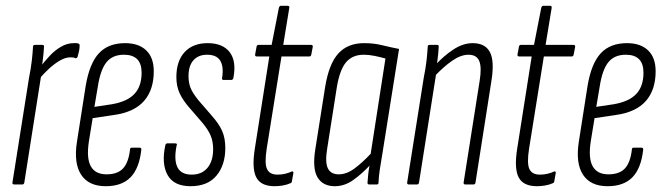

<svg xmlns="http://www.w3.org/2000/svg" viewBox="-20 -637 2293 663"><path d="M29 0Q22 0 23 -7L80 -367Q87 -402 90 -429Q93 -456 94 -476Q94 -482 101 -482H127Q132 -482 132 -476Q131 -454 127.5 -428Q124 -402 122 -386L123 -382L64 -7Q63 0 57 0ZM114 -363 119 -406Q134 -425 151.5 -444Q169 -463 190.5 -475.5Q212 -488 235 -488Q239 -488 243.5 -488Q248 -488 252 -486Q255 -485 255 -480Q255 -471 253 -461Q251 -451 248 -441Q245 -435 240 -436Q237 -438 233 -438.5Q229 -439 223 -439Q206 -439 187 -428Q168 -417 149.5 -400Q131 -383 114 -363Z M345 6Q286 6 260 -34Q234 -74 246 -149L276 -341Q289 -418 321.5 -453Q354 -488 412 -488Q459 -488 485 -463Q511 -438 511 -391Q511 -327 477.5 -288.5Q444 -250 374 -240L300 -229L287 -149Q278 -91 293.5 -63Q309 -35 348 -35Q386 -35 405 -55.5Q424 -76 429 -121Q429 -127 435 -127H462Q469 -127 468 -120Q461 -56 431 -25Q401 6 345 6ZM306 -268 366 -277Q419 -286 444 -312.5Q469 -339 469 -386Q469 -448 408 -448Q369 -448 348 -422.5Q327 -397 318 -339Z M638 6Q580 6 558.5 -33Q537 -72 551 -136Q553 -142 558 -142H584Q588 -142 590 -140.5Q592 -139 590 -135Q580 -86 592.5 -60Q605 -34 642 -34Q677 -34 696.5 -57.5Q716 -81 716 -122Q716 -148 707.5 -168.5Q699 -189 679 -213L634 -265Q612 -290 600.5 -314.5Q589 -339 589 -371Q589 -426 617.5 -457Q646 -488 697 -488Q749 -488 773 -457Q797 -426 786 -368Q784 -361 779 -361H752Q745 -361 747 -368Q753 -407 740.5 -427.5Q728 -448 695 -448Q665 -448 648 -429Q631 -410 631 -374Q631 -351 638 -333.5Q645 -316 665 -291L710 -239Q736 -210 747 -185Q758 -160 758 -126Q758 -67 727.5 -30.5Q697 6 638 6Z M928 6Q881 6 865 -24.5Q849 -55 860 -124L910 -442H867Q860 -442 861 -449L866 -476Q867 -482 873 -482H918L943 -610Q945 -617 950 -617H973Q980 -617 979 -610L958 -482H1054Q1061 -482 1060 -475L1055 -449Q1054 -442 1048 -442H952L901 -124Q893 -73 902 -53.5Q911 -34 938 -34Q953 -34 965 -37Q977 -40 988 -45Q990 -46 992 -44Q994 -42 993 -39L988 -11Q988 -6 982 -4Q971 1 956.5 3.5Q942 6 928 6Z M1136 6Q1095 6 1076.5 -24.5Q1058 -55 1069 -123L1103 -338Q1116 -417 1148.5 -452.5Q1181 -488 1237 -488Q1271 -488 1299 -481Q1327 -474 1358 -468L1302 -116Q1295 -75 1291.5 -51.5Q1288 -28 1287 -6Q1287 0 1281 0H1255Q1249 0 1249 -6Q1250 -20 1251.5 -35Q1253 -50 1256 -65Q1230 -37 1200 -15.5Q1170 6 1136 6ZM1150 -35Q1177 -35 1204.5 -55.5Q1232 -76 1260 -106L1311 -435Q1293 -440 1273.5 -444Q1254 -448 1236 -448Q1197 -448 1175 -422Q1153 -396 1143 -335L1110 -125Q1102 -77 1112 -56Q1122 -35 1150 -35Z M1587 0Q1580 0 1581 -7L1636 -356Q1644 -404 1635 -426Q1626 -448 1598 -448Q1571 -448 1541 -427Q1511 -406 1479 -372L1482 -411Q1512 -444 1545.5 -466Q1579 -488 1612 -488Q1655 -488 1671.5 -457.5Q1688 -427 1677 -358L1622 -7Q1621 0 1615 0ZM1392 0Q1385 0 1386 -7L1443 -367Q1450 -402 1453 -429Q1456 -456 1457 -476Q1457 -482 1464 -482H1490Q1495 -482 1495 -476Q1494 -454 1490.5 -428Q1487 -402 1485 -386L1486 -382L1427 -7Q1426 0 1420 0Z M1834 6Q1787 6 1771 -24.5Q1755 -55 1766 -124L1816 -442H1773Q1766 -442 1767 -449L1772 -476Q1773 -482 1779 -482H1824L1849 -610Q1851 -617 1856 -617H1879Q1886 -617 1885 -610L1864 -482H1960Q1967 -482 1966 -475L1961 -449Q1960 -442 1954 -442H1858L1807 -124Q1799 -73 1808 -53.5Q1817 -34 1844 -34Q1859 -34 1871 -37Q1883 -40 1894 -45Q1896 -46 1898 -44Q1900 -42 1899 -39L1894 -11Q1894 -6 1888 -4Q1877 1 1862.5 3.5Q1848 6 1834 6Z M2078 6Q2019 6 1993 -34Q1967 -74 1979 -149L2009 -341Q2022 -418 2054.5 -453Q2087 -488 2145 -488Q2192 -488 2218 -463Q2244 -438 2244 -391Q2244 -327 2210.5 -288.5Q2177 -250 2107 -240L2033 -229L2020 -149Q2011 -91 2026.5 -63Q2042 -35 2081 -35Q2119 -35 2138 -55.5Q2157 -76 2162 -121Q2162 -127 2168 -127H2195Q2202 -127 2201 -120Q2194 -56 2164 -25Q2134 6 2078 6ZM2039 -268 2099 -277Q2152 -286 2177 -312.5Q2202 -339 2202 -386Q2202 -448 2141 -448Q2102 -448 2081 -422.5Q2060 -397 2051 -339Z"/></svg>

Font: Sofia Sans Extra Condensed Light
Style: Italic
Weight: 300
Italic angle: -9°
Version: Version 4.100